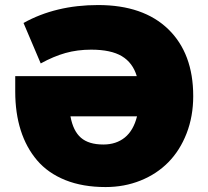

<svg xmlns="http://www.w3.org/2000/svg" viewBox="-20 -737 835 769"><path d="M402.8 12.2Q311.5 12.2 241.9 -15.6Q172.4 -43.5 128.7 -94.7Q85 -146 63 -215.3Q41 -284.7 41 -370.1V-432.1H527.8Q511.7 -485.8 468 -512Q424.3 -538.1 345.2 -538.1Q290 -538.1 242.2 -524.7Q194.3 -511.2 143.1 -482.9L74.2 -645Q203.1 -716.8 373 -716.8Q554.2 -716.8 654.1 -619.9Q753.9 -522.9 753.9 -352.1Q753.9 -271 727.3 -202.6Q700.7 -134.3 654.3 -87.2Q607.9 -40 543 -13.9Q478 12.2 402.8 12.2ZM394 -158.2Q445.3 -158.2 480 -186.3Q514.6 -214.4 528.8 -271H262.2Q272.9 -212.4 304.2 -185.3Q335.4 -158.2 394 -158.2Z"/></svg>

Font: Mulish ExtraBlack
Style: Regular
Weight: 1000
Designer: Vernon Adams
Foundry: Vernon Adams
Version: Version 3.603; ttfautohint (v1.8.3)